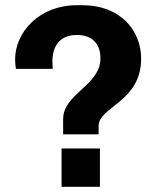

<svg xmlns="http://www.w3.org/2000/svg" viewBox="-20 -716 612 736"><path d="M358 -201V-233C358 -307 521 -325 521 -491C521 -599 442 -696 296 -696H274C130 -696 38 -592 38 -489C38 -472 40 -461 41 -452H182C182 -452 181 -473 181 -484C181 -521 196 -582 275 -582C338 -582 365 -543 365 -493C365 -387 222 -358 222 -259V-201ZM216 -147V0H363V-147Z"/></svg>

Font: Chivo
Style: Bold
Weight: 700
Designer: Hector Gatti
Foundry: Omnibus-Type
Version: Version 1.003;PS 001.003;hotconv 1.0.70;makeotf.lib2.5.58329